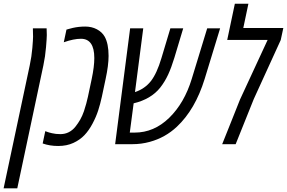

<svg xmlns="http://www.w3.org/2000/svg" viewBox="-67 -784 1561 1044"><path d="M186.5 -629.9Q187.5 -608.4 187.5 -593.3Q187.5 -578.1 183.3 -527.8Q179.2 -477.5 168.9 -428.7L26.9 240.2H-47.4L94.7 -428.7Q105 -476.6 108.9 -523.2Q112.8 -569.8 112.8 -584.7Q112.8 -599.6 112.3 -603.5L111.8 -629.9Z M502 -585Q523.4 -546.9 523.4 -480Q523.4 -428.7 507.3 -354.5L486.8 -257.8Q478 -217.8 466.8 -183.1Q455.6 -148.4 436 -111.6Q416.5 -74.7 392.1 -49.1Q367.7 -23.4 331.8 -6.8Q295.9 9.8 249.5 9.8Q203.1 9.8 165 -3.9L179.2 -70.8Q180.2 -70.8 186.8 -68.1Q193.4 -65.4 199.7 -63.7Q206.1 -62 215.8 -59.6Q235.4 -54.7 261 -54.7Q286.6 -54.7 307.4 -65.4Q328.1 -76.2 343 -95Q357.9 -113.8 369.4 -134Q380.9 -154.3 389.6 -179.7Q403.8 -223.1 411.1 -257.8L431.6 -354.5Q445.8 -421.4 445.8 -468.3Q445.8 -573.2 373 -573.2Q334 -573.2 279.8 -554.2L294.4 -623Q296.4 -623.5 307.4 -626.7Q318.4 -629.9 329.1 -632.3Q361.3 -639.6 396.5 -639.6Q431.6 -639.6 459.7 -624.8Q487.8 -609.9 502 -585Z M651.9 0H559.1L640.6 -629.9H711.9L667 -283.2Q720.7 -301.3 753.4 -343Q786.1 -384.8 811 -468.8L859.4 -629.9H929.2L880.9 -469.2Q864.7 -416 847.2 -378.2Q829.6 -340.3 804.2 -307.6Q753.9 -244.6 659.7 -222.2L638.7 -63H665Q770.5 -63 853 -143.3Q935.5 -223.6 975.6 -355L1059.6 -629.9H1129.9L1045.9 -355Q994.6 -188.5 894.5 -94.7Q831.5 -35.6 747.6 -12.7Q702.1 0 651.9 0Z M1255.9 -631.8H1473.6L1459.5 -566.4L1313 -245.6Q1287.1 -180.2 1214.4 0H1141.1Q1150.9 -24.4 1188.7 -118.9Q1226.6 -213.4 1237.8 -242.2L1388.2 -566.9H1168.5L1210 -763.7H1283.7Z"/></svg>

Font: Open Sans Hebrew Condensed
Style: Italic
Weight: 400
Width: 3
Italic angle: -12°
Foundry: Ascender Corporation, Yanek Iontef
Version: Version 2.001;PS 002.001;hotconv 1.0.70;makeotf.lib2.5.58329